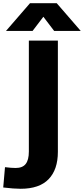

<svg xmlns="http://www.w3.org/2000/svg" viewBox="-89 -932 521 1191"><path d="M0 0ZM-69 231 -58 105Q-18 110 8 110Q51 110 70.5 85Q90 60 90 8V-680H270V10Q270 120 212.5 179.5Q155 239 39 239Q-3 239 -69 231ZM247 -740 180 -828 113 -740H-52L97 -912H263L412 -740Z"/></svg>

Font: Martel Sans Black
Style: Regular
Weight: 900
Designer: Dan Reynolds and Mathieu Réguer
Foundry: Dan Reynolds and Mathieu Réguer
Version: Version 1.002; ttfautohint (v1.1) -l 5 -r 5 -G 72 -x 0 -D la